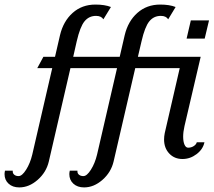

<svg xmlns="http://www.w3.org/2000/svg" viewBox="-39 -690 940 845"><path d="M125 -390.1 151.9 -439.9H203.1L225.1 -535.2Q239.7 -596.7 280.8 -633.3Q321.8 -669.9 380.9 -669.9Q422.4 -669.9 449.2 -659.2L416 -605Q406.7 -620.1 383.8 -620.1Q352.5 -620.1 333 -596.2Q313.5 -572.3 298.8 -508.8L283.2 -439.9H487.8L509.8 -535.2Q524.4 -596.7 565.7 -633.3Q606.9 -669.9 666 -669.9Q707 -669.9 733.9 -659.2L701.2 -605Q691.9 -620.1 668.9 -620.1Q637.7 -620.1 618.2 -596.2Q598.6 -572.3 584 -508.8L567.9 -439.9H844.2L772.9 -134.8Q767.1 -108.9 767.1 -88.9Q767.1 -66.9 772.9 -53.5Q778.8 -40 789.1 -40Q802.7 -40 813.7 -47.1Q824.7 -54.2 827.1 -64H860.8Q854.5 -33.2 826.2 -11.7Q797.9 9.8 764.2 9.8Q728.5 9.8 705.8 -14.4Q683.1 -38.6 683.1 -76.2Q683.1 -89.4 686 -104L752 -390.1H556.2L460.9 21Q449.7 68.4 411.9 101.6Q374 134.8 331.1 134.8Q301.8 134.8 283.9 118.4Q266.1 102.1 266.1 76.2Q266.1 70.8 268.1 61H301.8V64.9Q301.8 73.7 309.1 79.3Q316.4 85 328.1 85Q343.3 85 361.1 56.9Q378.9 28.8 388.2 -9.8L476.1 -390.1H271L175.8 21Q164.6 68.4 126.7 101.6Q88.9 134.8 45.9 134.8Q16.6 134.8 -1.2 118.4Q-19 102.1 -19 76.2Q-19 70.8 -17.1 61H17.1V64.9Q17.1 73.7 24.2 79.3Q31.2 85 43 85Q58.1 85 75.9 56.9Q93.8 28.8 103 -9.8L190.9 -390.1ZM800.8 -600.1H880.9L861.8 -520H782.2Z"/></svg>

Font: Pfennig
Style: Italic
Weight: 500
Italic angle: -13°
Version: Version 20120410 ; ttfautohint (v0.8)